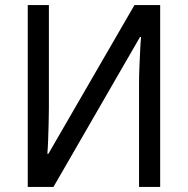

<svg xmlns="http://www.w3.org/2000/svg" viewBox="-20 -734 737 754"><path d="M89 0V-714H172V-309Q172 -281 171 -248Q170 -215 169 -183.5Q168 -152 166 -130H170L508 -714H609V0H526V-406Q526 -437 527.5 -472Q529 -507 530.5 -538Q532 -569 534 -589H530L190 0Z"/></svg>

Font: Noto Sans SemiCondensed
Style: Regular
Weight: 400
Width: 4
Designer: Monotype Design Team
Foundry: Monotype Imaging Inc.
Version: Version 2.013; ttfautohint (v1.8.4.7-5d5b)